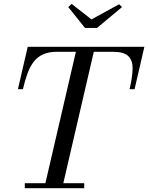

<svg xmlns="http://www.w3.org/2000/svg" viewBox="-20 -998 786 1018"><path d="M214.5 0 388.5 -750H483.5L309.5 0ZM111.5 0V-26.5H426.5V0ZM75 -525 127 -750H745.5L693.5 -525H667Q682 -588.5 683 -632.8Q684 -677 660.5 -700.2Q637 -723.5 578.5 -723.5H283.5Q239.5 -723.5 209.5 -710.2Q179.5 -697 159.5 -671.5Q139.5 -646 126 -609.2Q112.5 -572.5 101.5 -525ZM430.5 -850 342 -960.5 359.5 -977.5 465 -895 611.5 -975.5 627 -960.5 494.5 -850Z"/></svg>

Font: Bodoni Moda 9pt
Style: Italic
Weight: 400
Italic angle: -13°
Designer: Owen Earl
Foundry: indestructible type
Version: Version 2.005